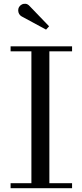

<svg xmlns="http://www.w3.org/2000/svg" viewBox="-20 -995 436 1015"><path d="M36 0V-26.5H146V-723.5H36V-750H361V-723.5H241V-26.5H361V0ZM223.5 -838.5 94 -908.5Q86 -913 81.2 -921.2Q76.5 -929.5 76.2 -939.5Q76 -949.5 80.5 -957.5Q85.5 -966 94.8 -971Q104 -976 115.2 -975Q126.5 -974 136.5 -963L239.5 -856Z"/></svg>

Font: Bodoni Moda 9pt
Style: Regular
Weight: 400
Designer: Owen Earl
Foundry: indestructible type
Version: Version 2.005